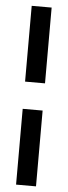

<svg xmlns="http://www.w3.org/2000/svg" viewBox="-57 -751 311 876"><g transform="rotate(5 98.5 -312.5)"><path d="M51.8 -250.2H143.1V96.9H51.8ZM143.1 -374.8H51.8V-721.9H143.1Z"/></g></svg>

Font: Teko Variable Light
Style: Regular
Weight: 300
Designer: Manushi Parikh, Jonny Pinhorn
Foundry: Indian Type Foundry
Version: Version 3.000